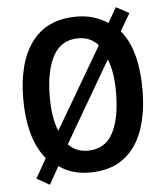

<svg xmlns="http://www.w3.org/2000/svg" viewBox="-55 -802 777 902"><g transform="rotate(-5 333.0 -351.0)"><path d="M616 -358Q616 -248 586.5 -165Q557 -82 495 -36Q433 10 336 10Q292 10 256 -1Q220 -12 191 -33L144 51L83 17L135 -75Q92 -129 73 -200.5Q54 -272 54 -359Q54 -533 125.5 -629Q197 -725 337 -725Q381 -725 417.5 -713.5Q454 -702 484 -682L525 -753L586 -720L538 -638Q578 -591 597 -519.5Q616 -448 616 -358ZM179 -358Q179 -310 185.5 -269.5Q192 -229 205 -198L430 -582Q393 -623 337 -623Q256 -623 217.5 -553Q179 -483 179 -358ZM491 -358Q491 -452 466 -512L244 -131Q279 -93 336 -93Q416 -93 453.5 -162Q491 -231 491 -358Z"/></g></svg>

Font: Noto Sans Hebrew Condensed SemiBold
Style: Regular
Weight: 600
Width: 3
Designer: Ben Nathan
Foundry: Google LLC
Version: Version 3.001; ttfautohint (v1.8.4.7-5d5b)